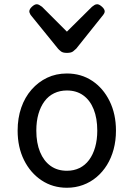

<svg xmlns="http://www.w3.org/2000/svg" viewBox="-20 -865 629 904"><path d="M295 19Q228 19 175.5 -16Q123 -51 93 -111.5Q63 -172 63 -250Q63 -309 80 -358Q97 -407 128.5 -443Q160 -479 202 -499Q244 -519 295 -519Q362 -519 414 -484.5Q466 -450 496 -389Q526 -328 526 -250Q526 -203 515 -162Q504 -121 483.5 -88Q463 -55 434.5 -31Q406 -7 370.5 6Q335 19 295 19ZM295 -61Q328 -61 354.5 -74Q381 -87 399.5 -112Q418 -137 428 -172Q438 -207 438 -250Q438 -308 421 -350.5Q404 -393 372 -416Q340 -439 295 -439Q262 -439 235 -426Q208 -413 189.5 -388Q171 -363 161 -328.5Q151 -294 151 -250Q151 -192 168.5 -149.5Q186 -107 218 -84Q250 -61 295 -61ZM438 -845Q447 -845 460 -833.5Q473 -822 473 -811Q473 -809 472 -805.5Q471 -802 466 -795L339 -636Q333 -630 324 -623Q315 -616 295 -616Q276 -616 267 -623Q258 -630 253 -636L124 -795Q120 -802 119 -805.5Q118 -809 118 -811Q118 -822 130.5 -833.5Q143 -845 153 -845Q159 -845 165 -841.5Q171 -838 178 -833L295 -716L413 -833Q419 -838 425 -841.5Q431 -845 438 -845Z"/></svg>

Font: Playwrite HU
Style: Regular
Weight: 400
Designer: Veronika Burian, José Scaglione
Foundry: TypeTogether
Version: Version 1.002